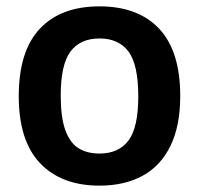

<svg xmlns="http://www.w3.org/2000/svg" viewBox="-20 -574 626 604"><path d="M39 -271.5Q39 -413 105.2 -483.5Q171.5 -554 293 -554Q414.5 -554 480.8 -483.5Q547 -413 547 -272Q547 -178 516.2 -115Q485.5 -52 428.5 -21Q371.5 10 293 10Q173.5 10 106.2 -60.5Q39 -131 39 -271.5ZM415 -271Q415 -370.5 384.2 -411.8Q353.5 -453 293 -453Q232.5 -453 201.8 -412Q171 -371 171 -273Q171 -205.5 185.2 -165.5Q199.5 -125.5 226.2 -108.2Q253 -91 293 -91Q353.5 -91 384.2 -132Q415 -173 415 -271Z"/></svg>

Font: Encode Sans SemiBold
Style: Regular
Weight: 600
Designer: Multiple Designers
Foundry: Impallari Type
Version: Version 2.000